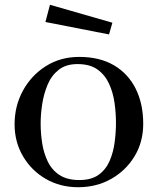

<svg xmlns="http://www.w3.org/2000/svg" viewBox="-20 -780 660 803"><path d="M465 -266Q465 -307 459 -350Q453 -393 436 -430Q419 -467 387.5 -489.5Q356 -512 304 -512Q256 -512 225.5 -488Q195 -464 179 -425.5Q163 -387 156.5 -344.5Q150 -302 150 -264Q150 -222 156.5 -180.5Q163 -139 180 -104Q197 -69 229 -48Q261 -27 312 -27Q362 -27 392.5 -49Q423 -71 438.5 -107Q454 -143 459.5 -185Q465 -227 465 -266ZM579 -262Q579 -186 542.5 -126Q506 -66 444.5 -31.5Q383 3 307 3Q232 3 172 -31.5Q112 -66 76.5 -126Q41 -186 41 -260Q41 -337 76 -401Q111 -465 172 -503.5Q233 -542 311 -542Q397 -542 456.5 -507Q516 -472 547.5 -409Q579 -346 579 -262ZM450 -685 436 -636 170 -688 189 -760Z"/></svg>

Font: Kaisei Opti Medium
Style: Regular
Weight: 500
Designer: Font-Kai, 金井和夫
Foundry: KAZUO KANAI
Version: Version 5.003